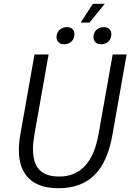

<svg xmlns="http://www.w3.org/2000/svg" viewBox="-20 -989 696 1019"><path d="M80 -193Q80 -229 88 -275L163 -700H238L163 -277Q155 -229 155 -197Q155 -124 189 -88Q223 -52 294 -52Q463 -52 503 -277L578 -700H652L577 -275Q552 -130 481.5 -60Q411 10 290 10Q187 10 133.5 -42Q80 -94 80 -193ZM473 -969H536L455 -869H408ZM280 -791Q280 -815 295.5 -830Q311 -845 336 -845Q353 -845 364 -835Q375 -825 375 -809Q375 -784 359.5 -769Q344 -754 319 -754Q302 -754 291 -764.5Q280 -775 280 -791ZM476 -792Q476 -815 491.5 -830Q507 -845 532 -845Q549 -845 560 -835Q571 -825 571 -809Q571 -784 556 -769Q541 -754 516 -754Q498 -754 487 -764.5Q476 -775 476 -792Z"/></svg>

Font: Sarabun Light
Style: Italic
Weight: 300
Italic angle: -10°
Designer: Suppakit Chalermlarp | Katatrad Co.,Ltd.
Foundry: Cadson Demak Co.,Ltd.
Version: Version 1.000; ttfautohint (v1.6)